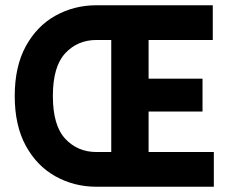

<svg xmlns="http://www.w3.org/2000/svg" viewBox="-20 -710 882 730"><path d="M36 -345Q36 -457 78 -534Q120 -611 191 -650.5Q262 -690 347 -690H789V-558H545V-411H750V-286H545V-132H793V0H347Q262 0 191 -39.5Q120 -79 78 -156Q36 -233 36 -345ZM181 -345Q181 -233 228 -182.5Q275 -132 347 -132H403V-558H347Q275 -558 228 -507.5Q181 -457 181 -345Z"/></svg>

Font: Radio Canada Condensed
Style: Bold
Weight: 700
Width: 3
Designer: Charles Daoud, Etienne Aubert Bonn, Alexandre Saumier Demers, Jacques Le Bailly
Foundry: Radio-Canada
Version: Version 2.104; ttfautohint (v1.8.4.7-5d5b);gftools[0.9.28.de